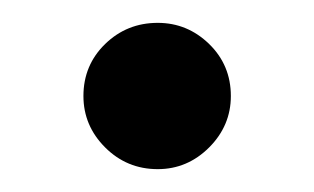

<svg xmlns="http://www.w3.org/2000/svg" viewBox="-20 -369 275 168"><path d="M182 -285Q182 -259 163 -240Q144 -221 118 -221Q91 -221 72 -240Q53 -259 53 -285Q53 -312 72 -330.5Q91 -349 118 -349Q144 -349 163 -330.5Q182 -312 182 -285Z"/></svg>

Font: Wix Madefor Display Medium
Style: Regular
Weight: 500
Designer: Dalton Maag Ltd
Foundry: Dalton Maag Ltd
Version: Version 3.100